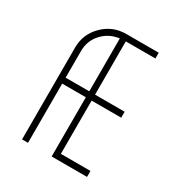

<svg xmlns="http://www.w3.org/2000/svg" viewBox="-159 -780 840 893"><g transform="rotate(30 261.0 -333.5)"><path d="M436 0H246V-318H119V0H87V-493Q87 -565 138 -616Q189 -667 262 -667H436V-636H277V-350H436V-318H277V-32H436ZM246 -350V-634Q191 -627 155 -587.5Q119 -548 119 -493V-350Z"/></g></svg>

Font: Zector
Style: Regular
Weight: 400
Designer: GGBot
Version: 0.72